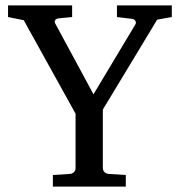

<svg xmlns="http://www.w3.org/2000/svg" viewBox="-20 -691 666 711"><path d="M562 -618.2 360.8 -285.2V-68.8Q360.8 -65.4 362.1 -61.3Q363.3 -57.1 368.4 -52.5Q373.5 -47.9 381.8 -46.9L445.8 -43V0H175.8V-43L237.8 -46.9Q246.6 -47.4 252 -52Q257.3 -56.6 258.5 -60.8Q259.8 -64.9 259.8 -68.8V-270L67.9 -616.2L9.8 -627.9V-670.9H247.1V-627.9L196.8 -623Q187 -621.6 183.8 -615.5Q180.7 -609.4 185.1 -603L326.2 -341.8L481 -600.1Q485.4 -607.4 481.2 -613.8Q477.1 -620.1 469.2 -621.1L413.1 -627.9V-670.9H616.2V-627.9Z"/></svg>

Font: TAML ThiruValluvar
Style: Regular
Weight: 400
Version: Version 0.271; dev 7ad24fM